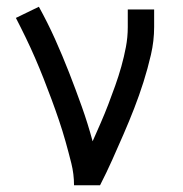

<svg xmlns="http://www.w3.org/2000/svg" viewBox="-20 -548 540 568"><path d="M199 0Q199 -33 191 -65Q183 -97 174 -129Q165 -161 154.5 -192Q144 -223 132.5 -254Q121 -285 109 -315.5Q97 -346 84 -376Q71 -406 56.5 -436Q42 -466 27 -495L95 -528Q121 -481 143 -432Q165 -383 184.5 -333Q204 -283 222 -232.5Q240 -182 254 -130Q266 -157 278 -184.5Q290 -212 300.5 -239.5Q311 -267 321 -295Q331 -323 339 -351.5Q347 -380 352.5 -409Q358 -438 358 -468V-520H436V-468Q436 -427 426.5 -386Q417 -345 404.5 -305.5Q392 -266 377 -227.5Q362 -189 345.5 -151Q329 -113 312 -75Q295 -37 276 0Z"/></svg>

Font: Iosevka Term Curly
Style: Regular
Weight: 400
Designer: Belleve Invis
Foundry: Belleve Invis
Version: Version 32.3.0